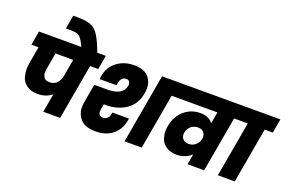

<svg xmlns="http://www.w3.org/2000/svg" viewBox="-118 -1461 2923 1922"><g transform="rotate(20 1344.0 -500.0)"><path d="M802 -590H715L611 0H431L466 -199Q406 -148 315 -148Q242 -148 197 -182Q152 -216 140 -261.5Q128 -307 128 -344Q128 -375 134 -409L166 -590H90L116 -740H828ZM535 -590H347L315 -409Q312 -393 312 -378Q312 -350 327 -324.5Q342 -299 389 -299Q435 -299 464.5 -329Q494 -359 502 -404Z M570 -735Q543 -792 524.5 -817.5Q506 -843 482.5 -852Q459 -861 414 -861H359L384 -1006H437Q524 -1005 571.5 -987Q619 -969 656.5 -913Q694 -857 739 -735Z M975 -277 965 -220Q963 -207 963 -197Q963 -148 1013 -148Q1040 -148 1058 -165.5Q1076 -183 1081 -212L1084 -229H1260L1258 -210Q1240 -108 1168.5 -51Q1097 6 991 6Q876 6 827.5 -49Q779 -104 779 -176Q779 -201 784 -230L818 -428H955Q1122 -428 1141 -533Q1143 -541 1143 -549Q1143 -564 1134 -578.5Q1125 -593 1100 -593Q1074 -593 1057 -576Q1040 -559 1034 -530L1029 -500H850Q850 -518 854 -536Q864 -598 901.5 -646.5Q939 -695 997 -722Q1055 -749 1127 -749Q1234 -749 1280.5 -697Q1327 -645 1327 -574Q1327 -549 1322 -521Q1301 -400 1211.5 -338.5Q1122 -277 998 -277ZM1697 -740 1671 -590H1584L1480 0H1297L1427 -740Z M2361 -740 2335 -590H2249L2145 0H1968L1988 -113Q1958 -84 1918 -68Q1878 -52 1832 -52Q1762 -52 1717.5 -83.5Q1673 -115 1659.5 -157.5Q1646 -200 1646 -236Q1646 -263 1652 -293Q1663 -360 1699 -412.5Q1735 -465 1791 -495.5Q1847 -526 1916 -526Q1962 -526 1996 -510.5Q2030 -495 2050 -466L2072 -590H1643L1669 -740ZM1908 -195Q1951 -195 1981.5 -222.5Q2012 -250 2019 -289Q2021 -299 2021 -308Q2021 -336 2002.5 -359Q1984 -382 1941 -382Q1898 -382 1867 -355.5Q1836 -329 1829 -289Q1827 -279 1827 -270Q1827 -241 1846 -218Q1865 -195 1908 -195Z M2291 0 2395 -590H2307L2333 -740H2688L2662 -590H2575L2471 0Z"/></g></svg>

Font: Fz Poppins ExtBd
Style: Italic
Weight: 800
Italic angle: -10°
Designer: Ninad Kale (Devanagari), Jonny Pinhorn (Latin)
Foundry: Indian Type Foundry
Version: Vit hóa bi Vntype.Com & FontZin.Com